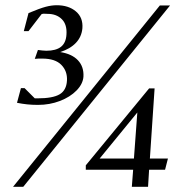

<svg xmlns="http://www.w3.org/2000/svg" viewBox="-20 -714 672 734"><path d="M125 -313Q103 -313 84 -315Q65 -317 45 -321L60 -377H74L113 -338Q115 -338 118 -338Q121 -338 123 -338Q182 -338 208 -353.5Q234 -369 236 -406Q238 -442 214.5 -466Q191 -490 142 -490Q135 -490 127.5 -490Q120 -490 113 -489L125 -523Q131 -522 141.5 -521Q152 -520 157 -520Q194 -520 213 -535Q232 -550 234 -581Q237 -620 216.5 -640.5Q196 -661 162 -661Q157 -661 150.5 -661.5Q144 -662 139 -660L89 -595H71L89 -664Q132 -682 154.5 -688Q177 -694 197 -694Q242 -694 270 -670.5Q298 -647 295 -606Q292 -573 270 -550Q248 -527 210 -515Q255 -508 278 -483.5Q301 -459 299 -421Q297 -393 272.5 -368Q248 -343 209 -328Q170 -313 125 -313ZM30 0 591 -693H630L69 0ZM484 0 489 -65H308V-82L550 -376H571L553 -108H622L611 -65H550L546 0ZM361 -108H492L505 -284Z"/></svg>

Font: Ancizar Serif Light
Style: Italic
Weight: 300
Italic angle: -4°
Designer: Cesar Puertas, Viviana Monsalve, Julian Moncada, Julian Prieto, Jose Castro, Felipe Aragon, Mariel Hernandez, Sara Alarc
Version: Version 8.100